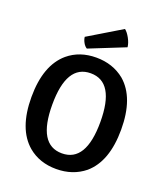

<svg xmlns="http://www.w3.org/2000/svg" viewBox="-165 -1028 991 1152"><g transform="rotate(20 330.5 -451.5)"><path d="M330.5 -597Q177 -597 177 -341.5Q177 -86 330.5 -86Q484 -86 484 -341.5Q484 -597 330.5 -597ZM151 -47Q44 -138 44 -341.5Q44 -545 151 -636Q224 -697 330 -697Q436 -697 511 -636Q617 -545 617 -341.5Q617 -138 511 -47Q436 14 330 14Q224 14 151 -47ZM221 -790 432 -917Q449 -904 465 -875Q481 -846 484 -819L257 -728Q243 -736 233 -754Q223 -772 221 -790Z"/></g></svg>

Font: Signika Negative
Style: Semibold
Weight: 600
Designer: Anna Giedrys
Foundry: Anna Giedrys
Version: Version 1.001